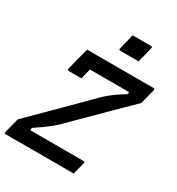

<svg xmlns="http://www.w3.org/2000/svg" viewBox="-222 -1047 1086 1179"><g transform="rotate(30 321.0 -458.0)"><path d="M370 -916H501Q512 -916 509 -905L482 -796H351Q340 -796 343 -807ZM481 0H-2Q-12 0 -10 -11L17 -116Q92 -191 170.5 -269Q249 -347 342 -440Q380 -480 407 -504Q434 -528 460.5 -546.5Q487 -565 525 -588V-603H248Q243 -585 238.5 -566Q234 -547 230 -530H140Q129 -530 131 -541Q139 -575 151 -620.5Q163 -666 172 -700H643Q653 -700 651 -689L624 -583Q565 -525 492.5 -453.5Q420 -382 322 -284Q289 -250 264.5 -226.5Q240 -203 218.5 -186Q197 -169 173.5 -152Q150 -135 118 -114V-97H495Q507 -97 503 -86Q497 -63 492 -43Q487 -23 481 0Z"/></g></svg>

Font: Recursive Sn Lnr St Med
Style: Italic
Weight: 500
Italic angle: -15°
Version: Version 1.079;hotconv 1.0.112;makeotfexe 2.5.65598; ttfautoh